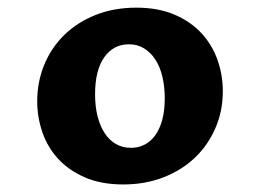

<svg xmlns="http://www.w3.org/2000/svg" viewBox="-20 -745 676 499"><path d="M300.3 -265.6Q243.2 -265.6 200.9 -283.9Q158.7 -302.2 131.1 -332.3Q103.5 -362.3 90.1 -401.4Q76.7 -440.4 76.7 -481.9Q76.7 -532.2 95 -576.7Q113.3 -621.1 147 -654.1Q180.7 -687 228.3 -706.1Q275.9 -725.1 334.5 -725.1Q391.1 -725.1 433.3 -707Q475.6 -689 503.4 -658.9Q531.2 -628.9 545.2 -589.6Q559.1 -550.3 559.1 -507.8Q559.1 -456.5 540 -412.4Q521 -368.2 486.8 -335.4Q452.6 -302.7 405 -284.2Q357.4 -265.6 300.3 -265.6ZM320.3 -360.8Q339.4 -360.8 355.5 -368.9Q371.6 -377 383.3 -393.1Q395 -409.2 401.6 -433.3Q408.2 -457.5 408.2 -489.7Q408.2 -519.5 402.1 -545.4Q396 -571.3 384 -589.8Q372.1 -608.4 354.7 -619.1Q337.4 -629.9 314.9 -629.9Q274.9 -629.9 251 -596.2Q227.1 -562.5 227.1 -500Q227.1 -468.3 233.6 -442.6Q240.2 -417 252.2 -398.7Q264.2 -380.4 281.5 -370.6Q298.8 -360.8 320.3 -360.8Z"/></svg>

Font: Proza Libre
Style: Bold
Weight: 700
Designer: Jasper de Waard
Foundry: Jasper de Waard
Version: Version 1.000; ttfautohint (v1.4.1.8-43bc)